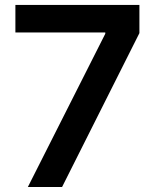

<svg xmlns="http://www.w3.org/2000/svg" viewBox="-20 -747 627 767"><path d="M91.3 0 400.6 -612.2V-617.2H41.5V-727.3H536.9V-614.7L228 0Z"/></svg>

Font: Inter P Semi Bold
Style: Regular
Weight: 600
Designer: Rasmus Andersson
Foundry: rsms
Version: Version 3.018;git-588b23468